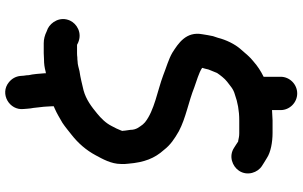

<svg xmlns="http://www.w3.org/2000/svg" viewBox="-224 -626 1118 709"><g transform="rotate(90 334.5 -271.0)"><path d="M263 -749V-686C241.1 -675.1 224 -663.9 207 -649C190.6 -636.7 174.5 -616.5 161 -601C142.3 -579.9 126.6 -547.5 119 -517L113 -499C110 -486 108.2 -473.1 106 -460C94.5 -399.8 139.8 -370.8 174 -349C198.5 -334.7 229.6 -326.4 258 -315C313.4 -294.2 387.8 -282.6 431 -248L439 -240C447.6 -227.9 459 -216.5 459 -194C460.3 -187.3 461.3 -180.3 462 -173C462 -169.7 462.3 -166.7 463 -164C462.3 -163.3 462 -162.3 462 -161C457.5 -149 450.9 -135.6 445 -125C433.9 -102.8 416.5 -85.8 398.5 -71C374.2 -51 347.6 -30.4 313 -21C288.7 -15.4 268 -9.7 242 -6C229.7 -3.4 218.8 1 206 1C201.3 1.7 196.3 2 191 2C186.3 2.7 181.3 3 176 3H145L137 -1C100.5 -16.9 66.8 4.2 55.5 29C39 65.2 61.4 99.2 85 111L95 115C109.7 122.3 124.3 126 139 126H176C183.3 126 190.7 125.7 198 125C215.5 125 228.1 123.2 244 119C245.3 119 247.3 118.7 250 118V122C251 137.8 253.6 169 257 181C257 185.7 257.7 192 259 200L260 213C262 229.7 269.7 243.5 283 254.5C325.5 289.6 388.3 252.7 382 200L381 187C380.3 177.7 379.3 170 378 164C378 158.4 373 125.4 373 115C372.3 107 372 101 372 97V89C374.7 87.7 377 86.7 379 86C398.8 77.5 414.9 67.3 433 57C449.3 46.1 462.1 35 477.5 23C508.3 -1.1 534.2 -30.8 553 -66C566.3 -90.7 585 -123.1 585 -159C585.7 -167 585.3 -176 584 -186C579 -246.1 564 -283.5 533 -318C514.6 -342 491.4 -357.3 464 -373C415 -398.9 355.5 -408.6 302 -430C278.2 -438.9 249 -446.3 230 -459C232.4 -466.2 234.1 -473.6 236 -482L240 -492C242.7 -498 245.7 -505.3 249 -514C256.7 -525.5 269.6 -542.4 281 -551C297.3 -562.9 306.7 -573.9 329 -580C356.5 -590 388 -596 424 -596H471C483 -596 488.5 -594.3 500 -592H502C505.3 -590 509.3 -587.3 514 -584L525 -577C556.1 -556.3 593.7 -570.5 610 -595C630.5 -625.7 616.8 -664.6 592 -680L581 -687C573.7 -691.7 567.7 -695.3 563 -698C541.7 -712.2 504.7 -719 470 -719H424C410.4 -719 397.2 -717 386 -717V-749C386 -782.3 358 -810 324.5 -810C291 -810 263 -782.3 263 -749Z"/></g></svg>

Font: Smoothie
Style: Regular
Weight: 400
Foundry: Cannot Into Space Fonts
Version: Version 0.8